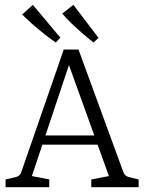

<svg xmlns="http://www.w3.org/2000/svg" viewBox="-20 -775 595 795"><path d="M140 -214H390L405 -176H128ZM491 -62Q497 -46 513 -42L554 -32V0H358V-32L431 -46L252 -543H278L112 -46L184 -32V0H3V-32L46 -42Q64 -47 68 -62L244 -570H305ZM388 -618 367 -599Q348 -614 323 -635.5Q298 -657 275 -679Q252 -701 238 -719L284 -755ZM230 -619 211 -599Q190 -613 163.5 -634Q137 -655 112 -677Q87 -699 72 -715L116 -755Z"/></svg>

Font: Rasa Light
Style: Regular
Weight: 300
Designer: Anna Giedrys (Yrsa+Rasa design), David Brezina (Yrsa art-direction, Rasa art-direction, design)
Foundry: Rosetta Type Foundry
Version: Version 2.004